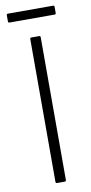

<svg xmlns="http://www.w3.org/2000/svg" viewBox="-89 -814 405 851"><g transform="rotate(-10 113.5 -388.5)"><path d="M96 0Q90 0 90 -6V-649Q90 -655 96 -655H131Q137 -655 137 -649V-6Q137 0 131 0ZM12 -737Q6 -737 6 -743V-771Q6 -777 12 -777H215Q221 -777 221 -771V-743Q221 -737 215 -737Z"/></g></svg>

Font: Sofia Sans Semi Condensed Light
Style: Regular
Weight: 300
Designer: Botio Nikoltchev, Ani Petrova
Foundry: lettersoup
Version: Version 4.100; ttfautohint (v1.8.4.7-5d5b)